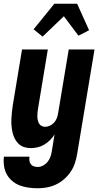

<svg xmlns="http://www.w3.org/2000/svg" viewBox="-32 -785 552 1028"><path d="M170 223Q145 223 120 219.5Q95 216 73 207.5Q51 199 33 183.5Q15 168 4 148Q-7 128 -10.5 103.5Q-14 79 -11 54H126Q124 65 125.5 75.5Q127 86 133 94Q139 102 149 105.5Q159 109 170 109Q185 109 199.5 101Q214 93 224 80Q234 67 239 51.5Q244 36 246 21L260 -65Q250 -49 236 -35Q222 -21 205.5 -11Q189 -1 170 3.5Q151 8 133 8Q114 8 97 2.5Q80 -3 67.5 -15Q55 -27 47 -43Q39 -59 35 -76.5Q31 -94 29.5 -112.5Q28 -131 29 -149.5Q30 -168 32 -187Q34 -206 37 -225L86 -520H224L172 -206Q170 -195 169 -184.5Q168 -174 168 -163.5Q168 -153 170 -143Q172 -133 176.5 -124.5Q181 -116 190 -111Q199 -106 209 -106Q222 -106 235 -112Q248 -118 257.5 -128.5Q267 -139 272 -152Q277 -165 279 -178L336 -520H474L381 40Q377 64 369 88.5Q361 113 346.5 134.5Q332 156 311.5 174Q291 192 267.5 203Q244 214 219 218.5Q194 223 170 223ZM196 -589 148 -628 259 -765H381L445 -623L388 -594L310 -698Z"/></svg>

Font: Iosevka Curly Heavy
Style: Italic
Weight: 900
Italic angle: -9°
Monospace: yes
Designer: Belleve Invis
Foundry: Belleve Invis
Version: Version 22.1.2; ttfautohint (v1.8.4)